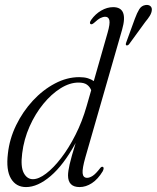

<svg xmlns="http://www.w3.org/2000/svg" viewBox="-20 -751 636 779"><path d="M475.5 -631 326.5 -113Q313.5 -67.5 315.2 -48.5Q317 -29.5 333.5 -29.5Q343.5 -29.5 356 -37.5Q368.5 -45.5 386.5 -69Q392 -76 397 -74Q404 -71.5 397 -56.5Q377.5 -24 353 -8Q328.5 8 303 8Q256 8 256 -39.5Q256 -55.5 262.5 -84.2Q269 -113 287 -171Q238 -81.5 185.5 -36.8Q133 8 85.5 8Q45 8 24.5 -26.5Q4 -61 12 -127.5Q18.5 -187.5 45.5 -243Q72.5 -298.5 113.2 -342.5Q154 -386.5 202.8 -412.2Q251.5 -438 301.5 -438Q322 -438 336.5 -433.5Q351 -429 360.5 -422L416.5 -618Q427 -654.5 423.8 -668.8Q420.5 -683 407 -683Q398 -683 387.5 -677.8Q377 -672.5 362 -658.5Q352.5 -650.5 348.5 -653Q340.5 -656.5 350 -670.5Q367 -694.5 390.8 -708.2Q414.5 -722 439 -722Q501.5 -722 475.5 -631ZM70 -129Q63 -75 76.2 -49.5Q89.5 -24 113.5 -24Q137 -24 167 -46.8Q197 -69.5 228 -109.8Q259 -150 286.2 -203.8Q313.5 -257.5 331.5 -320.5L350 -385Q344.5 -399 332.8 -407.5Q321 -416 298.5 -416Q263 -416 225.8 -392.8Q188.5 -369.5 155.8 -329.5Q123 -289.5 100 -237.8Q77 -186 70 -129ZM527 -674.5Q536 -699 545 -713.5Q554 -728 570 -730.5Q582.5 -732.5 589.8 -726.5Q597 -720.5 596 -710Q595 -698.5 587.8 -686.8Q580.5 -675 569.5 -662L504 -572Q498.5 -565.5 493 -567Q488.5 -568.5 492 -578.5Z"/></svg>

Font: Fraunces 144pt Soft Light
Style: Italic
Weight: 300
Italic angle: -16°
Version: Version 1.000;[b76b70a41]